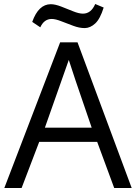

<svg xmlns="http://www.w3.org/2000/svg" viewBox="-20 -934 676 954"><path d="M232.4 -913.1Q253.9 -913.1 284.2 -901.4Q314.5 -889.6 343.3 -877.9Q372.1 -866.2 392.1 -866.2Q432.6 -866.2 453.1 -914.1L495.1 -896.5Q477.5 -839.8 453.1 -817.4Q428.7 -794.9 401.4 -794.4Q374 -794.4 344.2 -805.7Q314.5 -816.4 285.2 -828.1Q255.9 -839.8 236.8 -839.8Q199.2 -839.8 180.2 -798.3L140.1 -825.2Q171.4 -913.1 232.4 -913.1ZM547.4 0 462.9 -229H174.8L87.4 0H1.5L278.8 -723.6H365.2L634.3 0ZM435.5 -299.8Q332.5 -599.1 321.8 -636.2L203.1 -299.8Z"/></svg>

Font: Oxygen-Regular
Style: Regular
Weight: 400
Designer: Vernon Adams
Foundry: Vernon Adams
Version: Version Release 0.2.3 webfont; ttfautohint (v0.93.3-1d66) -l